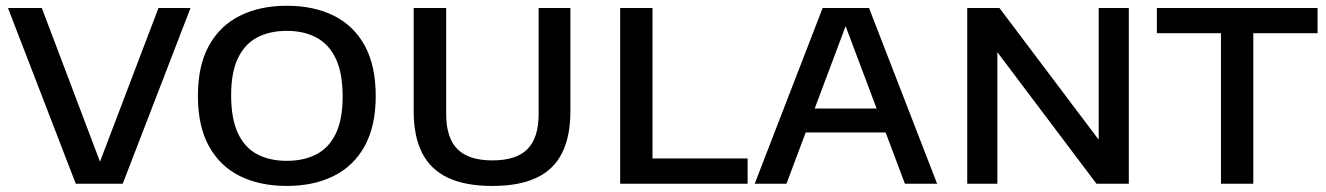

<svg xmlns="http://www.w3.org/2000/svg" viewBox="-20 -622 4490 650"><path d="M236.5 0 7 -595H121.5L330.5 -43H306.5L516.5 -595H625L395.5 0Z M951 7.5Q860 7.5 792.5 -25.8Q725 -59 687.5 -126.8Q650 -194.5 650 -297Q650 -400 687.5 -467.8Q725 -535.5 792.8 -569Q860.5 -602.5 951 -602.5Q1042 -602.5 1109.8 -569Q1177.5 -535.5 1214.8 -467.5Q1252 -399.5 1252 -297Q1252 -195 1214.5 -127.2Q1177 -59.5 1109.2 -26Q1041.5 7.5 951 7.5ZM951 -77.5Q1009 -77.5 1051.5 -99.8Q1094 -122 1117 -170Q1140 -218 1140 -295Q1140 -374.5 1116.8 -423.5Q1093.5 -472.5 1051 -495Q1008.5 -517.5 951 -517.5Q893.5 -517.5 851.2 -495.5Q809 -473.5 785.8 -425.5Q762.5 -377.5 762.5 -300Q762.5 -220 785.5 -171Q808.5 -122 850.8 -99.8Q893 -77.5 951 -77.5Z M1647 7.5Q1555 7.5 1496 -20.5Q1437 -48.5 1408.8 -104.8Q1380.5 -161 1380.5 -245V-595H1490.5V-236.5Q1490.5 -155 1528.8 -117Q1567 -79 1647 -79Q1727.5 -79 1765.5 -117Q1803.5 -155 1803.5 -236.5V-595H1911V-245Q1911 -161 1883.2 -104.8Q1855.5 -48.5 1797 -20.5Q1738.5 7.5 1647 7.5Z M2079.5 0V-595H2189V-85.5H2511V0Z M2535 0 2765 -595H2922L3152.5 0H3043.5L2836 -551.5H2849.5L2642.5 0ZM2680 -173.5 2705.5 -254.5H2981.5L3006 -173.5Z M3254.5 0V-595H3363.5L3718 -124.5H3699.5V-595H3801.5V0H3692L3337.5 -470.5H3356.5V0Z M4113.5 0V-509.5H3896.5V-595H4440.5V-509.5H4223V0Z"/></svg>

Font: Encode Sans SC SemiExpanded Medium
Style: Regular
Weight: 500
Width: 6
Designer: Multiple Designers
Foundry: Impallari Type
Version: Version 3.002